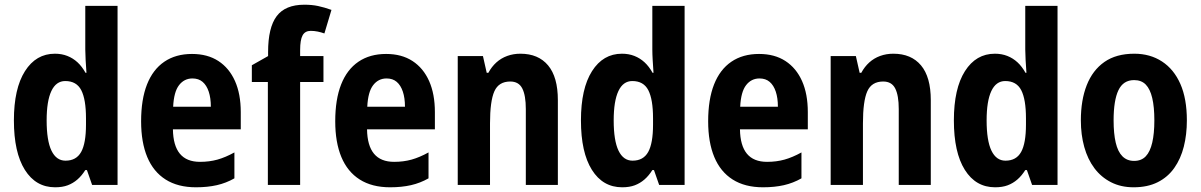

<svg xmlns="http://www.w3.org/2000/svg" viewBox="-20 -785 5098 815"><path d="M214 10Q132 10 85.5 -64Q39 -138 39 -274Q39 -409 86 -483Q133 -557 213 -557Q242 -557 266 -547.5Q290 -538 309 -520.5Q328 -503 343 -476H347Q345 -504 343.5 -530Q342 -556 342 -575V-760H479V0H371L349 -63H342Q327 -39 308.5 -23Q290 -7 267.5 1.5Q245 10 214 10ZM258 -103Q304 -103 324.5 -140Q345 -177 345 -256V-283Q345 -363 325 -402Q305 -441 257 -441Q218 -441 198 -398.5Q178 -356 178 -274Q178 -188 198.5 -145.5Q219 -103 258 -103Z M795 -556Q861 -556 907 -526Q953 -496 977.5 -441Q1002 -386 1002 -309V-236H714Q715 -167 743.5 -132.5Q772 -98 829 -98Q869 -98 903 -107.5Q937 -117 975 -138V-28Q940 -8 900.5 1Q861 10 812 10Q735 10 683 -23Q631 -56 605 -118.5Q579 -181 579 -270Q579 -363 604 -426.5Q629 -490 677.5 -523Q726 -556 795 -556ZM797 -452Q762 -452 740 -423.5Q718 -395 715 -332H875Q875 -369 866 -396Q857 -423 840 -437.5Q823 -452 797 -452Z M1353 -437H1254V0H1117V-437H1049V-508L1118 -547V-564Q1118 -668 1154.5 -716.5Q1191 -765 1272 -765Q1304 -765 1330 -759.5Q1356 -754 1387 -743L1357 -643Q1343 -648 1328.5 -651Q1314 -654 1299 -654Q1275 -654 1264.5 -635Q1254 -616 1254 -572V-547H1353Z M1619 -556Q1685 -556 1731 -526Q1777 -496 1801.5 -441Q1826 -386 1826 -309V-236H1538Q1539 -167 1567.5 -132.5Q1596 -98 1653 -98Q1693 -98 1727 -107.5Q1761 -117 1799 -138V-28Q1764 -8 1724.5 1Q1685 10 1636 10Q1559 10 1507 -23Q1455 -56 1429 -118.5Q1403 -181 1403 -270Q1403 -363 1428 -426.5Q1453 -490 1501.5 -523Q1550 -556 1619 -556ZM1621 -452Q1586 -452 1564 -423.5Q1542 -395 1539 -332H1699Q1699 -369 1690 -396Q1681 -423 1664 -437.5Q1647 -452 1621 -452Z M2189 -557Q2265 -557 2306.5 -507.5Q2348 -458 2348 -360V0H2212V-322Q2212 -380 2197 -409.5Q2182 -439 2146 -439Q2097 -439 2078.5 -397.5Q2060 -356 2060 -261V0H1923V-547H2030L2046 -476H2053Q2067 -502 2087 -520Q2107 -538 2133 -547.5Q2159 -557 2189 -557Z M2621 10Q2539 10 2492.5 -64Q2446 -138 2446 -274Q2446 -409 2493 -483Q2540 -557 2620 -557Q2649 -557 2673 -547.5Q2697 -538 2716 -520.5Q2735 -503 2750 -476H2754Q2752 -504 2750.5 -530Q2749 -556 2749 -575V-760H2886V0H2778L2756 -63H2749Q2734 -39 2715.5 -23Q2697 -7 2674.5 1.5Q2652 10 2621 10ZM2665 -103Q2711 -103 2731.5 -140Q2752 -177 2752 -256V-283Q2752 -363 2732 -402Q2712 -441 2664 -441Q2625 -441 2605 -398.5Q2585 -356 2585 -274Q2585 -188 2605.5 -145.5Q2626 -103 2665 -103Z M3202 -556Q3268 -556 3314 -526Q3360 -496 3384.5 -441Q3409 -386 3409 -309V-236H3121Q3122 -167 3150.5 -132.5Q3179 -98 3236 -98Q3276 -98 3310 -107.5Q3344 -117 3382 -138V-28Q3347 -8 3307.5 1Q3268 10 3219 10Q3142 10 3090 -23Q3038 -56 3012 -118.5Q2986 -181 2986 -270Q2986 -363 3011 -426.5Q3036 -490 3084.5 -523Q3133 -556 3202 -556ZM3204 -452Q3169 -452 3147 -423.5Q3125 -395 3122 -332H3282Q3282 -369 3273 -396Q3264 -423 3247 -437.5Q3230 -452 3204 -452Z M3772 -557Q3848 -557 3889.5 -507.5Q3931 -458 3931 -360V0H3795V-322Q3795 -380 3780 -409.5Q3765 -439 3729 -439Q3680 -439 3661.5 -397.5Q3643 -356 3643 -261V0H3506V-547H3613L3629 -476H3636Q3650 -502 3670 -520Q3690 -538 3716 -547.5Q3742 -557 3772 -557Z M4204 10Q4122 10 4075.5 -64Q4029 -138 4029 -274Q4029 -409 4076 -483Q4123 -557 4203 -557Q4232 -557 4256 -547.5Q4280 -538 4299 -520.5Q4318 -503 4333 -476H4337Q4335 -504 4333.5 -530Q4332 -556 4332 -575V-760H4469V0H4361L4339 -63H4332Q4317 -39 4298.5 -23Q4280 -7 4257.5 1.5Q4235 10 4204 10ZM4248 -103Q4294 -103 4314.5 -140Q4335 -177 4335 -256V-283Q4335 -363 4315 -402Q4295 -441 4247 -441Q4208 -441 4188 -398.5Q4168 -356 4168 -274Q4168 -188 4188.5 -145.5Q4209 -103 4248 -103Z M5018 -274Q5018 -214 5005 -162.5Q4992 -111 4964.5 -72Q4937 -33 4894 -11.5Q4851 10 4792 10Q4738 10 4696 -11.5Q4654 -33 4625.5 -71Q4597 -109 4582.5 -161Q4568 -213 4568 -274Q4568 -360 4593 -423.5Q4618 -487 4668 -522Q4718 -557 4795 -557Q4862 -557 4912.5 -524Q4963 -491 4990.5 -428.5Q5018 -366 5018 -274ZM4707 -274Q4707 -218 4716 -179.5Q4725 -141 4744.5 -121.5Q4764 -102 4794 -102Q4825 -102 4843.5 -121.5Q4862 -141 4871 -179.5Q4880 -218 4880 -274Q4880 -331 4871 -369Q4862 -407 4843.5 -426Q4825 -445 4794 -445Q4748 -445 4727.5 -402Q4707 -359 4707 -274Z"/></svg>

Font: Noto Sans Khmer Condensed
Style: Bold
Weight: 700
Width: 3
Designer: Danh Hong and the Monotype Design Team
Foundry: Monotype Imaging Inc.
Version: Version 2.004